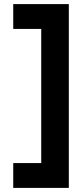

<svg xmlns="http://www.w3.org/2000/svg" viewBox="-20 -708 406 936"><path d="M315.5 208H44.5V87H181V-567H44.5V-688H315.5Z"/></svg>

Font: League Spartan ExtraBold
Style: Regular
Weight: 800
Foundry: The League of Moveable Type
Version: Version 2.002